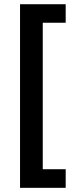

<svg xmlns="http://www.w3.org/2000/svg" viewBox="-20 -734 357 912"><path d="M292 158.2H75.2V-713.9H292V-626H183.1V69.8H292Z"/></svg>

Font: Droid Sans TV
Style: Bold
Weight: 600
Version: Version 1.00